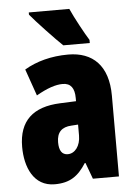

<svg xmlns="http://www.w3.org/2000/svg" viewBox="-55 -808 603 859"><g transform="rotate(-5 247.0 -378.0)"><path d="M289 -766H107V-756C133 -724 216 -636 248 -606H367V-620C349 -648 306 -727 289 -766ZM266 -563C190 -563 123 -545 69 -513L111 -393C160 -421 198 -434 230 -434C266 -434 283 -411 283 -366V-352L211 -349C90 -344 25 -287 25 -169C25 -79 61 10 156 10C225 10 262 -17 298 -73H301L328 0H445V-363C445 -498 376 -563 266 -563ZM253 -245 283 -247V-198C283 -151 258 -119 226 -119C200 -119 187 -138 187 -176C187 -220 209 -243 253 -245Z"/></g></svg>

Font: Noto Sans Ethiopic ExtraCondensed Black
Style: Regular
Weight: 900
Width: 2
Designer: Monotype Design Team
Foundry: Monotype Imaging Inc.
Version: Version 2.102